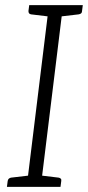

<svg xmlns="http://www.w3.org/2000/svg" viewBox="-20 -729 343 749"><path d="M84 0 171 -709H226L139 0ZM7 0 10 -23Q11 -29 14.5 -32Q18 -35 23 -36L100 -45L101 0ZM123 0 134 -45 209 -36Q214 -35 217 -32Q220 -29 219 -23L216 0ZM188 -709 176 -664 101 -673Q96 -674 93.5 -677Q91 -680 91 -686L94 -709ZM303 -709 300 -686Q300 -680 296.5 -677Q293 -674 287 -673L210 -664V-709Z"/></svg>

Font: Aleo Light
Style: Italic
Weight: 300
Italic angle: -7°
Designer: Alessio Laiso
Foundry: Alessio Laiso
Version: Version 2.001;gftools[0.9.29]